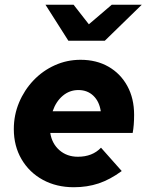

<svg xmlns="http://www.w3.org/2000/svg" viewBox="-20 -775 623 806"><path d="M290 11Q217 11 160 -20Q103 -51 70.5 -106.5Q38 -162 38 -233Q38 -292 60 -344.5Q82 -397 120.5 -437.5Q159 -478 210 -501Q261 -524 318 -524Q385 -524 435.5 -495Q486 -466 514.5 -414Q543 -362 543 -293Q543 -249 537 -217H191Q198 -172 229.5 -144.5Q261 -117 307 -117Q368 -117 404 -155L491 -57Q442 -21 394 -5Q346 11 290 11ZM201 -308H403Q397 -349 372 -373Q347 -397 309 -397Q272 -397 243.5 -373Q215 -349 201 -308ZM267 -604 171 -755H289L353 -673L449 -755H575L420 -604Z"/></svg>

Font: Red Hat Text
Style: Bold Italic
Weight: 700
Italic angle: -12°
Designer: Pentagram, MCKL
Foundry: Pentagram, MCKL
Version: Version 1.023; ttfautohint (v1.8.3)